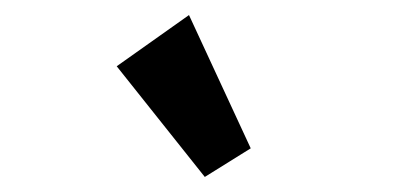

<svg xmlns="http://www.w3.org/2000/svg" viewBox="-20 -737 540 255"><path d="M252 -502 135 -649 231 -717 313 -540Z"/></svg>

Font: Inconsolata Black
Style: Regular
Weight: 900
Monospace: yes
Designer: Raph Levien, Cyreal, Brenton Simpson
Foundry: Raph Levien, Cyreal, Google
Version: Version 3.001; ttfautohint (v1.8.2.53-6de2)